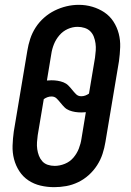

<svg xmlns="http://www.w3.org/2000/svg" viewBox="-20 -766 540 794"><path d="M204 8Q175 8 147.5 1.5Q120 -5 97.5 -20Q75 -35 60 -58Q45 -81 38 -108Q31 -135 32 -164Q33 -193 37 -222L93 -556Q97 -581 105 -605.5Q113 -630 127.5 -652.5Q142 -675 162.5 -693Q183 -711 206.5 -722.5Q230 -734 255 -740Q280 -746 306 -746Q335 -746 362 -738Q389 -730 411.5 -715Q434 -700 449 -677Q464 -654 471 -627Q478 -600 477 -571Q476 -542 472 -513L416 -179Q412 -154 404 -129.5Q396 -105 381.5 -82.5Q367 -60 347 -42Q327 -24 303 -12.5Q279 -1 254 3.5Q229 8 204 8ZM316 -368Q325 -368 333 -371Q341 -374 348 -379L373 -528Q375 -543 376 -557.5Q377 -572 375 -586.5Q373 -601 368 -614Q363 -627 353.5 -636.5Q344 -646 330 -650.5Q316 -655 301 -655Q280 -655 260 -646Q240 -637 225.5 -620Q211 -603 203 -583Q195 -563 192 -542L174 -433Q179 -433 183.5 -433.5Q188 -434 193 -434Q206 -434 218.5 -432Q231 -430 242.5 -425.5Q254 -421 262.5 -412.5Q271 -404 278.5 -394.5Q286 -385 294.5 -376.5Q303 -368 316 -368ZM206 -80Q227 -80 248 -88.5Q269 -97 283.5 -114Q298 -131 306 -151.5Q314 -172 317 -193L335 -302Q331 -302 326 -301.5Q321 -301 316 -301Q303 -301 290.5 -303Q278 -305 266.5 -309.5Q255 -314 246.5 -322.5Q238 -331 230.5 -340.5Q223 -350 214.5 -358.5Q206 -367 193 -367Q184 -367 176 -364Q168 -361 161 -356L136 -207Q134 -193 133 -178Q132 -163 134 -149Q136 -135 141 -122Q146 -109 155 -99Q164 -89 177.5 -84.5Q191 -80 206 -80Z"/></svg>

Font: Iosevka Curly Slab SmBdObl
Style: Regular
Weight: 600
Italic angle: -9°
Monospace: yes
Designer: Belleve Invis
Foundry: Belleve Invis
Version: Version 11.0.0; ttfautohint (v1.8.3)